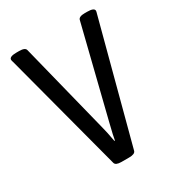

<svg xmlns="http://www.w3.org/2000/svg" viewBox="-169 -809 847 918"><g transform="rotate(-30 254.0 -350.0)"><path d="M197 -14 23 -672Q22 -675 21 -678Q20 -681 20 -685Q20 -702 60 -702H74Q107 -702 111 -686L235 -191Q244 -158 254 -102H257Q260 -123 277 -191L400 -686Q404 -702 437 -702H449Q489 -702 489 -685Q489 -680 486 -671L312 -14Q308 2 275 2H233Q201 2 197 -14Z"/></g></svg>

Font: Asap Condensed
Style: Regular
Weight: 400
Designer: Pablo Cosgaya
Foundry: Omnibus-Type
Version: Version 1.010; ttfautohint (v1.8)